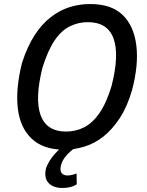

<svg xmlns="http://www.w3.org/2000/svg" viewBox="-20 -734 731 953"><path d="M298 9Q196 9 138 -45Q80 -99 68.5 -195.5Q57 -292 89 -421Q115 -502 151 -558Q187 -614 231.5 -648.5Q276 -683 325 -698.5Q374 -714 428 -714Q532 -714 588 -660.5Q644 -607 656.5 -510Q669 -413 635 -285Q611 -203 574 -147Q537 -91 493.5 -56.5Q450 -22 399.5 -6.5Q349 9 298 9ZM308 -81Q356 -81 397.5 -102Q439 -123 473.5 -172.5Q508 -222 534 -308Q573 -462 543.5 -543Q514 -624 416 -624Q369 -624 327 -603.5Q285 -583 251.5 -534Q218 -485 191 -399Q152 -244 181.5 -162.5Q211 -81 308 -81ZM290 199Q243 199 220 173Q197 147 209 99Q222 64 252 30Q282 -4 327 -33L352 0Q342 7 327.5 19.5Q313 32 301 48.5Q289 65 283 85Q276 113 286 125Q296 137 315 137Q325 137 336 134.5Q347 132 360 127L361 181Q347 190 329.5 194.5Q312 199 290 199Z"/></svg>

Font: Nunito Sans 7pt Condensed SemiBold
Style: Italic
Weight: 600
Width: 3
Italic angle: -9°
Designer: Vernon Adams
Foundry: Vernon Adams
Version: Version 3.101;gftools[0.9.27]